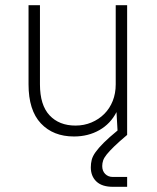

<svg xmlns="http://www.w3.org/2000/svg" viewBox="-20 -520 605 740"><path d="M415 200Q373 200 351.5 179.5Q330 159 330 125Q330 110 333.5 96Q337 82 348.5 66Q360 50 380 30Q400 10 433 -17L429 -88Q406 -43 363 -18.5Q320 6 265 6Q185 6 137.5 -44.5Q90 -95 90 -195V-500H134V-195Q134 -115 171 -75.5Q208 -36 271 -36Q304 -36 332.5 -48Q361 -60 382 -81Q403 -102 414.5 -131Q426 -160 426 -195V-500H470V0Q439 26 420.5 44Q402 62 391.5 75Q381 88 377.5 98.5Q374 109 374 120Q374 139 385.5 150.5Q397 162 415 162H470V200Z"/></svg>

Font: PT Root UI Web Light
Style: Regular
Weight: 300
Designer: Vitaly Kuzmin
Foundry: ParaType Ltd.
Version: Version 1.000W